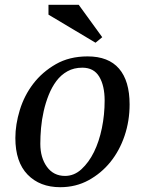

<svg xmlns="http://www.w3.org/2000/svg" viewBox="-20 -770 604 800"><path d="M44 -195C44 -128.3 61 -77.5 95 -42.5C129 -7.5 174.3 10 231 10C274.3 10 313.7 0.3 349 -19C384.3 -38.3 414.7 -63.7 440 -95C465.3 -126.3 485 -162.7 499 -204C513 -245.3 520 -289 520 -335C520 -400.3 505.3 -450 476 -484C446.7 -518 403 -535 345 -535C294.3 -535 250.2 -524.2 212.5 -502.5C174.8 -480.8 143.5 -453.7 118.5 -421C93.5 -388.3 74.8 -351.8 62.5 -311.5C50.2 -271.2 44 -232.3 44 -195ZM323 -488C355 -488 378.5 -475.5 393.5 -450.5C408.5 -425.5 416 -392.3 416 -351C416 -311.7 412.2 -273.3 404.5 -236C396.8 -198.7 385.8 -165.5 371.5 -136.5C357.2 -107.5 339.8 -83.7 319.5 -65C299.2 -46.3 276.3 -37 251 -37C219 -37 193.8 -49.7 175.5 -75C157.2 -100.3 148 -132.3 148 -171C148 -191.7 149 -213.5 151 -236.5C153 -259.5 156.7 -282.8 162 -306.5C167.3 -330.2 174.3 -352.8 183 -374.5C191.7 -396.2 202.3 -415.5 215 -432.5C227.7 -449.5 243 -463 261 -473C279 -483 299.7 -488 323 -488ZM406 -615 308 -750H182V-709L378 -592Z"/></svg>

Font: PT Serif Caption
Style: Italic
Weight: 400
Italic angle: -12°
Designer: A.Korolkova, O.Umpeleva, V.Yefimov
Foundry: ParaType Ltd
Version: Version 1.000W OFL